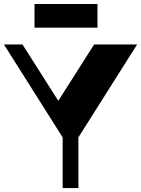

<svg xmlns="http://www.w3.org/2000/svg" viewBox="-20 -956 717 976"><path d="M315.2 -231 0 -730H94.2L288.8 -424H264L458.5 -730H677L361.7 -231ZM298.5 0V-324.8H378.5V0ZM155.5 -815.5V-935.7H475.5V-815.5Z"/></svg>

Font: Savate ExtraLight
Style: Regular
Weight: 200
Designer: Max Esnée
Foundry: Plomb Type
Version: Version 2.000